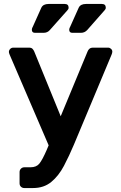

<svg xmlns="http://www.w3.org/2000/svg" viewBox="-20 -761 610 971"><path d="M103 190Q93 190 86 183.5Q79 177 79 166V109Q79 99 86 92Q93 85 103 85H134Q164 85 179 66.5Q194 48 215 0L226 -26L29 -484Q25 -494 25 -498Q25 -507 31.5 -513.5Q38 -520 47 -520H127Q139 -520 144.5 -514Q150 -508 153 -501L287 -173L423 -501Q426 -509 432.5 -514.5Q439 -520 451 -520H527Q535 -520 541.5 -514Q548 -508 548 -500Q548 -493 544 -484L354 -30Q330 27 303.5 77.5Q277 128 239.5 159Q202 190 147 190ZM346 -595Q330 -595 330 -611Q330 -615 331.5 -619Q333 -623 335 -626L378 -722Q387 -741 415 -741H495Q515 -741 515 -722Q515 -715 509 -709L421 -609Q408 -595 389 -595ZM157 -595Q141 -595 141 -611Q141 -615 142.5 -619Q144 -623 146 -626L189 -722Q198 -741 226 -741H307Q327 -741 327 -722Q327 -715 321 -709L232 -609Q220 -595 200 -595Z"/></svg>

Font: Rubik Medium
Style: Regular
Weight: 500
Designer: Hubert and Fischer
Foundry: Hubert and Fischer
Version: Version 2.300; ttfautohint (v1.8.4.7-5d5b);gftools[0.9.30]